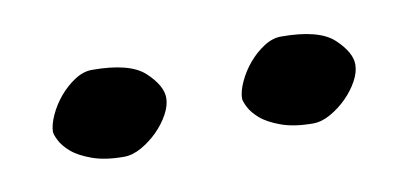

<svg xmlns="http://www.w3.org/2000/svg" viewBox="-29 -716 465 219"><g transform="rotate(-10 203.5 -606.0)"><path d="M321 -554Q299 -554 284 -559.5Q269 -565 261 -572Q253 -579 249.5 -586Q246 -593 246 -596Q246 -604 251 -615Q256 -626 264 -635.5Q272 -645 282 -651.5Q292 -658 302 -658Q346 -658 363 -642Q380 -626 380 -612Q380 -603 374.5 -593Q369 -583 360.5 -574.5Q352 -566 341.5 -560Q331 -554 321 -554ZM102 -554Q80 -554 65 -559.5Q50 -565 42 -572Q34 -579 30.5 -586Q27 -593 27 -596Q27 -604 32 -615Q37 -626 45 -635.5Q53 -645 63 -651.5Q73 -658 83 -658Q127 -658 144 -642Q161 -626 161 -612Q161 -603 155.5 -593Q150 -583 141.5 -574.5Q133 -566 122.5 -560Q112 -554 102 -554Z"/></g></svg>

Font: Asar
Style: Regular
Weight: 400
Designer: Eben Sorkin
Foundry: Eben Sorkin, Pria Ravichandran
Version: Version 1.003; ttfautohint (v1.3) -l 8 -r 50 -G 0 -x 0 -H 45